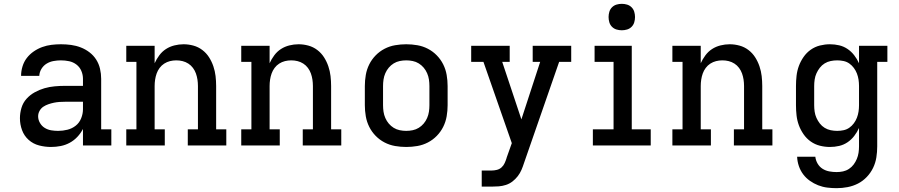

<svg xmlns="http://www.w3.org/2000/svg" viewBox="-20 -759 4690 1002"><path d="M246 8Q215 8 184 0Q153 -8 129.5 -29Q106 -50 95 -80Q84 -110 84 -142Q84 -169 92 -196Q100 -223 118.5 -243.5Q137 -264 161.5 -277.5Q186 -291 212 -298.5Q238 -306 265.5 -308.5Q293 -311 321 -311H413V-348Q413 -369 404.5 -389Q396 -409 379 -422Q362 -435 341 -439.5Q320 -444 298 -444Q279 -444 259.5 -440.5Q240 -437 223.5 -427Q207 -417 196.5 -400Q186 -383 185 -363H90Q90 -388 97.5 -412.5Q105 -437 120 -456.5Q135 -476 156 -490.5Q177 -505 200.5 -513.5Q224 -522 248.5 -525Q273 -528 298 -528Q325 -528 351 -524.5Q377 -521 401.5 -511.5Q426 -502 447 -486Q468 -470 482 -448Q496 -426 502 -400Q508 -374 508 -348V-84H561V0H413V-86Q401 -63 383.5 -44.5Q366 -26 344 -14Q322 -2 297 3Q272 8 246 8ZM283 -76Q308 -76 332 -82Q356 -88 375 -103Q394 -118 403.5 -141.5Q413 -165 413 -189V-228H321Q306 -228 291 -227Q276 -226 261.5 -223Q247 -220 232.5 -215Q218 -210 206 -202Q194 -194 186.5 -180.5Q179 -167 179 -152Q179 -134 188.5 -117.5Q198 -101 213.5 -91.5Q229 -82 247 -79Q265 -76 283 -76Z M639 0V-84H692V-436H639V-520H787V-429Q797 -451 811.5 -470.5Q826 -490 846 -503Q866 -516 890 -522Q914 -528 938 -528Q964 -528 989.5 -521Q1015 -514 1036 -498Q1057 -482 1071 -460Q1085 -438 1093.5 -413Q1102 -388 1105 -362Q1108 -336 1108 -310V-84H1161V0H960V-84H1013V-310Q1013 -327 1010.5 -343.5Q1008 -360 1002.5 -375.5Q997 -391 987 -404.5Q977 -418 963 -427Q949 -436 933 -440Q917 -444 900 -444Q883 -444 867 -440Q851 -436 837 -427Q823 -418 813 -404.5Q803 -391 797.5 -375.5Q792 -360 789.5 -343.5Q787 -327 787 -310V-84H840V0Z M1239 0V-84H1292V-436H1239V-520H1387V-429Q1397 -451 1411.5 -470.5Q1426 -490 1446 -503Q1466 -516 1490 -522Q1514 -528 1538 -528Q1564 -528 1589.5 -521Q1615 -514 1636 -498Q1657 -482 1671 -460Q1685 -438 1693.5 -413Q1702 -388 1705 -362Q1708 -336 1708 -310V-84H1761V0H1560V-84H1613V-310Q1613 -327 1610.5 -343.5Q1608 -360 1602.5 -375.5Q1597 -391 1587 -404.5Q1577 -418 1563 -427Q1549 -436 1533 -440Q1517 -444 1500 -444Q1483 -444 1467 -440Q1451 -436 1437 -427Q1423 -418 1413 -404.5Q1403 -391 1397.5 -375.5Q1392 -360 1389.5 -343.5Q1387 -327 1387 -310V-84H1440V0Z M2100 8Q2071 8 2042 3Q2013 -2 1987 -15.5Q1961 -29 1940.5 -50Q1920 -71 1907 -97Q1894 -123 1889 -152Q1884 -181 1884 -210V-310Q1884 -339 1889 -368Q1894 -397 1907 -423Q1920 -449 1940.5 -470Q1961 -491 1987 -504.5Q2013 -518 2042 -523Q2071 -528 2100 -528Q2129 -528 2158 -523Q2187 -518 2213 -504.5Q2239 -491 2259.5 -470Q2280 -449 2293 -423Q2306 -397 2311 -368Q2316 -339 2316 -310V-210Q2316 -181 2311 -152Q2306 -123 2293 -97Q2280 -71 2259.5 -50Q2239 -29 2213 -15.5Q2187 -2 2158 3Q2129 8 2100 8ZM2100 -76Q2117 -76 2134 -79.5Q2151 -83 2165.5 -92Q2180 -101 2191 -114Q2202 -127 2209 -143Q2216 -159 2218.5 -176Q2221 -193 2221 -210V-310Q2221 -327 2218.5 -344Q2216 -361 2209 -377Q2202 -393 2191 -406Q2180 -419 2165.5 -428Q2151 -437 2134 -440.5Q2117 -444 2100 -444Q2083 -444 2066 -440.5Q2049 -437 2034.5 -428Q2020 -419 2009 -406Q1998 -393 1991 -377Q1984 -361 1981.5 -344Q1979 -327 1979 -310V-210Q1979 -193 1981.5 -176Q1984 -159 1991 -143Q1998 -127 2009 -114Q2020 -101 2034.5 -92Q2049 -83 2066 -79.5Q2083 -76 2100 -76Z M2494 215V131H2544Q2559 131 2573 127.5Q2587 124 2597.5 114.5Q2608 105 2614 91.5Q2620 78 2624 65V64L2651 -12L2503 -436H2439V-520H2640V-436H2601L2701 -136L2799 -436H2760V-520H2961V-436H2898L2715 91Q2709 110 2701.5 127.5Q2694 145 2682 160.5Q2670 176 2654.5 188Q2639 200 2620.5 206Q2602 212 2583 213.5Q2564 215 2544 215Z M3074 0V-84H3182V-436H3083V-520H3277V-84H3376V0ZM3225 -601Q3211 -601 3197.5 -605Q3184 -609 3174 -619Q3164 -629 3160 -642.5Q3156 -656 3156 -670Q3156 -684 3160 -697.5Q3164 -711 3174 -721Q3184 -731 3197.5 -735Q3211 -739 3225 -739Q3239 -739 3252.5 -735Q3266 -731 3276 -721Q3286 -711 3290 -697.5Q3294 -684 3294 -670Q3294 -656 3290 -642.5Q3286 -629 3276 -619Q3266 -609 3252.5 -605Q3239 -601 3225 -601Z M3489 0V-84H3542V-436H3489V-520H3637V-429Q3647 -451 3661.5 -470.5Q3676 -490 3696 -503Q3716 -516 3740 -522Q3764 -528 3788 -528Q3814 -528 3839.5 -521Q3865 -514 3886 -498Q3907 -482 3921 -460Q3935 -438 3943.5 -413Q3952 -388 3955 -362Q3958 -336 3958 -310V-84H4011V0H3810V-84H3863V-310Q3863 -327 3860.5 -343.5Q3858 -360 3852.5 -375.5Q3847 -391 3837 -404.5Q3827 -418 3813 -427Q3799 -436 3783 -440Q3767 -444 3750 -444Q3733 -444 3717 -440Q3701 -436 3687 -427Q3673 -418 3663 -404.5Q3653 -391 3647.5 -375.5Q3642 -360 3639.5 -343.5Q3637 -327 3637 -310V-84H3690V0Z M4346 223Q4322 223 4297.5 220Q4273 217 4250 208Q4227 199 4206.5 184.5Q4186 170 4171.5 150.5Q4157 131 4149 107.5Q4141 84 4140 59H4235Q4237 78 4247 95Q4257 112 4273 122Q4289 132 4308 135.5Q4327 139 4346 139Q4363 139 4379.5 135.5Q4396 132 4410.5 122.5Q4425 113 4435 99.5Q4445 86 4451.5 70.5Q4458 55 4460.5 38.5Q4463 22 4463 5V-91Q4453 -69 4438 -49.5Q4423 -30 4403 -16.5Q4383 -3 4359.5 2.5Q4336 8 4311 8Q4285 8 4259 1.5Q4233 -5 4211 -20.5Q4189 -36 4173.5 -58.5Q4158 -81 4149 -105.5Q4140 -130 4137 -156.5Q4134 -183 4134 -210V-310Q4134 -337 4137 -363.5Q4140 -390 4149 -414.5Q4158 -439 4173.5 -461.5Q4189 -484 4211 -499.5Q4233 -515 4259 -521.5Q4285 -528 4311 -528Q4336 -528 4359.5 -522.5Q4383 -517 4403 -503.5Q4423 -490 4438 -470.5Q4453 -451 4463 -429V-520H4611V-436H4558V5Q4558 34 4553.5 62.5Q4549 91 4536.5 117Q4524 143 4503.5 164.5Q4483 186 4457.5 199Q4432 212 4403.5 217.5Q4375 223 4346 223ZM4349 -76Q4366 -76 4382.5 -79.5Q4399 -83 4412.5 -92.5Q4426 -102 4436 -115.5Q4446 -129 4452 -144.5Q4458 -160 4460.5 -176.5Q4463 -193 4463 -210V-310Q4463 -327 4460.5 -343.5Q4458 -360 4452 -375.5Q4446 -391 4436 -404.5Q4426 -418 4412.5 -427.5Q4399 -437 4382.5 -440.5Q4366 -444 4349 -444Q4332 -444 4315 -440.5Q4298 -437 4283.5 -428Q4269 -419 4258.5 -405.5Q4248 -392 4241 -376.5Q4234 -361 4231.5 -344Q4229 -327 4229 -310V-210Q4229 -193 4231.5 -176Q4234 -159 4241 -143.5Q4248 -128 4258.5 -114.5Q4269 -101 4283.5 -92Q4298 -83 4315 -79.5Q4332 -76 4349 -76Z"/></svg>

Font: Iosevka Etoile Medium
Style: Regular
Weight: 500
Designer: Belleve Invis
Foundry: Belleve Invis
Version: Version 22.1.2; ttfautohint (v1.8.4)